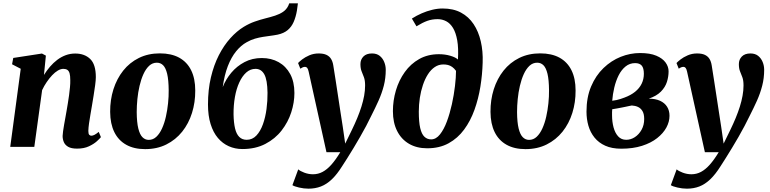

<svg xmlns="http://www.w3.org/2000/svg" viewBox="-20 -882 4622 1153"><path d="M244 -432Q260.5 -458.5 280.5 -481.8Q300.5 -505 324 -522.8Q347.5 -540.5 374.5 -550.5Q401.5 -560.5 432 -560.5Q487.5 -560.5 521.5 -528Q555.5 -495.5 555.5 -419Q555.5 -401.5 551.5 -371Q547.5 -340.5 542 -307.2Q536.5 -274 532 -246.5Q528 -221.5 523 -193.8Q518 -166 514.5 -140.2Q511 -114.5 510.5 -96Q510.5 -78 516 -72.5Q521.5 -67 528 -67Q536.5 -67 546.8 -72Q557 -77 573 -90L586 -58.5Q580 -50.5 562 -34Q544 -17.5 514.2 -3.5Q484.5 10.5 443 10.5Q408 10.5 389.2 -0.5Q370.5 -11.5 363.2 -29Q356 -46.5 356 -65.5Q356.5 -77 358.8 -94.2Q361 -111.5 364.8 -132.2Q368.5 -153 372.5 -175Q376.5 -197 380 -217.5Q383.5 -238.5 387.5 -262.2Q391.5 -286 394.8 -310.5Q398 -335 400.2 -358Q402.5 -381 402 -401Q402 -427.5 397.8 -442Q393.5 -456.5 384.2 -462.5Q375 -468.5 360.5 -468.5Q344.5 -468.5 327.2 -458.2Q310 -448 293 -430Q276 -412 260.5 -389.2Q245 -366.5 233 -341L186 0H41.5L104.5 -469L52.5 -496L59.5 -534L232 -560.5L255.5 -548Z M940 -561.5Q1008.5 -561.5 1055.8 -535.8Q1103 -510 1127.8 -460.2Q1152.5 -410.5 1152.5 -338.5Q1153 -267.5 1133 -203.8Q1113 -140 1074 -91.2Q1035 -42.5 979 -14.5Q923 13.5 851.5 13.5Q784.5 13.5 737.8 -12.8Q691 -39 666.5 -88.8Q642 -138.5 641.5 -210Q641 -282 661.2 -345.8Q681.5 -409.5 720 -458Q758.5 -506.5 814.2 -534Q870 -561.5 940 -561.5ZM922 -505.5Q895.5 -505.5 875.5 -486.8Q855.5 -468 841.2 -436.5Q827 -405 818 -366.2Q809 -327.5 805 -286.8Q801 -246 801 -209Q801.5 -147 810.5 -110.5Q819.5 -74 835.5 -58Q851.5 -42 873 -42Q899.5 -42 919.2 -60.8Q939 -79.5 953.2 -111Q967.5 -142.5 976.2 -181.5Q985 -220.5 989.2 -261.5Q993.5 -302.5 993 -340Q992.5 -402.5 983.8 -438.8Q975 -475 959.5 -490.2Q944 -505.5 922 -505.5Z M1769 -862 1763 -818Q1756.5 -780 1743.5 -750.2Q1730.5 -720.5 1707.5 -701.2Q1684.5 -682 1647.5 -674Q1637 -672 1625 -670Q1613 -668 1600.5 -666.5Q1582 -664 1559 -660.5Q1536 -657 1511 -649.8Q1486 -642.5 1461.5 -628.5Q1427.5 -610 1398.2 -574.2Q1369 -538.5 1348.2 -485Q1327.5 -431.5 1317.5 -359Q1336 -406 1369.2 -445.5Q1402.5 -485 1448.5 -509.2Q1494.5 -533.5 1552 -533.5Q1609 -533.5 1653.2 -508.8Q1697.5 -484 1722.8 -437.2Q1748 -390.5 1748 -323.5Q1748 -266.5 1729 -207.5Q1710 -148.5 1671.2 -98.5Q1632.5 -48.5 1573.5 -17.8Q1514.5 13 1435.5 13Q1391.5 13 1354 -3.8Q1316.5 -20.5 1288.5 -53.5Q1260.5 -86.5 1244.8 -136.8Q1229 -187 1229 -254.5Q1229 -343 1246.5 -417.2Q1264 -491.5 1294.2 -550.5Q1324.5 -609.5 1363.2 -652.5Q1402 -695.5 1444 -721Q1477 -741 1510 -752.5Q1543 -764 1574.2 -771.8Q1605.5 -779.5 1632.2 -788.2Q1659 -797 1679.2 -810.5Q1699.5 -824 1711 -847L1717 -862ZM1514.5 -468.5Q1483.5 -468.5 1459 -446.8Q1434.5 -425 1417 -387Q1399.5 -349 1390.8 -299.8Q1382 -250.5 1382.5 -195Q1383.5 -145 1391.5 -111Q1399.5 -77 1416.8 -59.8Q1434 -42.5 1461.5 -42.5Q1495.5 -42.5 1519.8 -68.2Q1544 -94 1559 -136Q1574 -178 1580.5 -227.5Q1587 -277 1586.5 -325Q1585.5 -402.5 1567.2 -435.5Q1549 -468.5 1514.5 -468.5Z M1833.5 -452Q1830 -468 1824.8 -474.2Q1819.5 -480.5 1812 -480.5Q1805 -480.5 1798.2 -477.8Q1791.5 -475 1783.5 -469.5L1770 -503.5Q1776.5 -511 1794 -524.8Q1811.5 -538.5 1837.5 -549.8Q1863.5 -561 1894 -561Q1922.5 -561 1940.5 -552.5Q1958.5 -544 1968.2 -528Q1978 -512 1981.5 -489Q1988.5 -444.5 1995.8 -398.5Q2003 -352.5 2010 -305.5Q2017 -258.5 2024.2 -212Q2031.5 -165.5 2038.5 -120L2053 -19.5L2093.5 -102.5Q2111 -138.5 2125.5 -173.5Q2140 -208.5 2150.5 -242Q2161 -275.5 2166.8 -307.2Q2172.5 -339 2172.5 -368.5Q2172.5 -399.5 2165.5 -418Q2158.5 -436.5 2151.5 -453.8Q2144.5 -471 2144.5 -497Q2144.5 -524.5 2162.5 -542.8Q2180.5 -561 2214 -561Q2242 -561 2260 -546.8Q2278 -532.5 2287.2 -510Q2296.5 -487.5 2296.5 -463Q2296.5 -412.5 2284.8 -367Q2273 -321.5 2253.2 -277.5Q2233.5 -233.5 2209.5 -186.5Q2196 -158 2178.8 -125.5Q2161.5 -93 2142.2 -59.5Q2123 -26 2103.8 5.8Q2084.5 37.5 2066.8 65.8Q2049 94 2035 115.5Q2004 165 1972.8 194.8Q1941.5 224.5 1907.2 237.8Q1873 251 1832.5 251Q1805 251 1776 244.2Q1747 237.5 1736 230L1771 135Q1781.5 145 1807.2 154.8Q1833 164.5 1859.5 164.5Q1890.5 164.5 1917.2 150.2Q1944 136 1970 106.8Q1996 77.5 2023.5 32H1940.5Z M2545.5 8.5Q2482.5 8.5 2436.2 -18.5Q2390 -45.5 2364.8 -95.5Q2339.5 -145.5 2339.5 -214.5Q2339.5 -278 2357.5 -339Q2375.5 -400 2410.8 -449.2Q2446 -498.5 2497.5 -527.5Q2549 -556.5 2615.5 -556.5Q2653 -556.5 2684.8 -547Q2716.5 -537.5 2730 -524.5Q2734 -593 2725.8 -639.5Q2717.5 -686 2700.5 -714Q2683.5 -742 2659.5 -754.5Q2635.5 -767 2608 -767Q2575 -767 2546.2 -756.8Q2517.5 -746.5 2481 -724L2453.5 -770.5Q2481.5 -788.5 2512.5 -802Q2543.5 -815.5 2575.5 -823.2Q2607.5 -831 2638.5 -831Q2702.5 -831 2748.5 -806.2Q2794.5 -781.5 2824 -737.2Q2853.5 -693 2867.2 -633.8Q2881 -574.5 2878.5 -506Q2876.5 -434.5 2864.8 -361.5Q2853 -288.5 2829.2 -222.2Q2805.5 -156 2767.2 -104Q2729 -52 2674.2 -21.8Q2619.5 8.5 2545.5 8.5ZM2569 -45Q2598.5 -45 2622.2 -75Q2646 -105 2663.8 -153Q2681.5 -201 2693.8 -256.5Q2706 -312 2712.2 -365Q2718.5 -418 2718.5 -456.5Q2707.5 -471.5 2695.5 -480Q2683.5 -488.5 2670.2 -491.8Q2657 -495 2642.5 -495Q2614 -495 2590.8 -479.2Q2567.5 -463.5 2549.8 -435.8Q2532 -408 2519.8 -371.8Q2507.5 -335.5 2501.2 -294.5Q2495 -253.5 2495 -211.5Q2495 -149 2503.5 -112.8Q2512 -76.5 2528.8 -60.8Q2545.5 -45 2569 -45Z M3224 -561.5Q3292.5 -561.5 3339.8 -535.8Q3387 -510 3411.8 -460.2Q3436.5 -410.5 3436.5 -338.5Q3437 -267.5 3417 -203.8Q3397 -140 3358 -91.2Q3319 -42.5 3263 -14.5Q3207 13.5 3135.5 13.5Q3068.5 13.5 3021.8 -12.8Q2975 -39 2950.5 -88.8Q2926 -138.5 2925.5 -210Q2925 -282 2945.2 -345.8Q2965.5 -409.5 3004 -458Q3042.5 -506.5 3098.2 -534Q3154 -561.5 3224 -561.5ZM3206 -505.5Q3179.5 -505.5 3159.5 -486.8Q3139.5 -468 3125.2 -436.5Q3111 -405 3102 -366.2Q3093 -327.5 3089 -286.8Q3085 -246 3085 -209Q3085.5 -147 3094.5 -110.5Q3103.5 -74 3119.5 -58Q3135.5 -42 3157 -42Q3183.5 -42 3203.2 -60.8Q3223 -79.5 3237.2 -111Q3251.5 -142.5 3260.2 -181.5Q3269 -220.5 3273.2 -261.5Q3277.5 -302.5 3277 -340Q3276.5 -402.5 3267.8 -438.8Q3259 -475 3243.5 -490.2Q3228 -505.5 3206 -505.5Z M3711 11Q3654.5 11 3615 -6.8Q3575.5 -24.5 3550.2 -55.8Q3525 -87 3513.5 -127Q3502 -167 3502 -211.5Q3502 -297.5 3529.8 -363Q3557.5 -428.5 3604 -473.2Q3650.5 -518 3707.5 -540.8Q3764.5 -563.5 3823.5 -563.5Q3883.5 -563.5 3921.2 -547.5Q3959 -531.5 3977 -506.5Q3995 -481.5 3995 -453.5Q3995 -422 3985 -390.2Q3975 -358.5 3949 -332Q3923 -305.5 3876 -289.5Q3916 -289.5 3943.8 -276.8Q3971.5 -264 3986 -241Q4000.5 -218 4000.5 -186.5Q4000.5 -151 3981.8 -116.2Q3963 -81.5 3926.2 -52.5Q3889.5 -23.5 3835.2 -6.2Q3781 11 3711 11ZM3740.5 -42.5Q3768 -42.5 3792.5 -58.5Q3817 -74.5 3832.8 -102.8Q3848.5 -131 3848.5 -167.5Q3848.5 -198 3838 -215.2Q3827.5 -232.5 3810.8 -240Q3794 -247.5 3774 -248.5Q3765.5 -247 3756.2 -245Q3747 -243 3736.8 -240.8Q3726.5 -238.5 3715.5 -236.5Q3701 -233.5 3686.5 -231Q3672 -228.5 3656.5 -226Q3655.5 -217.5 3655.5 -208.2Q3655.5 -199 3655.5 -190Q3655.5 -150.5 3664.5 -117Q3673.5 -83.5 3692.2 -63Q3711 -42.5 3740.5 -42.5ZM3656.5 -277Q3670 -278.5 3682.5 -281.2Q3695 -284 3706.8 -287.8Q3718.5 -291.5 3730 -296Q3768 -310 3794 -331Q3820 -352 3833.2 -379.2Q3846.5 -406.5 3846.5 -439Q3846.5 -473 3833.8 -488Q3821 -503 3794 -503Q3761.5 -503 3736.8 -483Q3712 -463 3695.2 -429.8Q3678.5 -396.5 3669 -356.5Q3659.5 -316.5 3656.5 -277Z M4106 -452Q4102.5 -468 4097.2 -474.2Q4092 -480.5 4084.5 -480.5Q4077.5 -480.5 4070.8 -477.8Q4064 -475 4056 -469.5L4042.5 -503.5Q4049 -511 4066.5 -524.8Q4084 -538.5 4110 -549.8Q4136 -561 4166.5 -561Q4195 -561 4213 -552.5Q4231 -544 4240.8 -528Q4250.5 -512 4254 -489Q4261 -444.5 4268.2 -398.5Q4275.5 -352.5 4282.5 -305.5Q4289.5 -258.5 4296.8 -212Q4304 -165.5 4311 -120L4325.5 -19.5L4366 -102.5Q4383.5 -138.5 4398 -173.5Q4412.5 -208.5 4423 -242Q4433.5 -275.5 4439.2 -307.2Q4445 -339 4445 -368.5Q4445 -399.5 4438 -418Q4431 -436.5 4424 -453.8Q4417 -471 4417 -497Q4417 -524.5 4435 -542.8Q4453 -561 4486.5 -561Q4514.5 -561 4532.5 -546.8Q4550.5 -532.5 4559.8 -510Q4569 -487.5 4569 -463Q4569 -412.5 4557.2 -367Q4545.5 -321.5 4525.8 -277.5Q4506 -233.5 4482 -186.5Q4468.5 -158 4451.2 -125.5Q4434 -93 4414.8 -59.5Q4395.5 -26 4376.2 5.8Q4357 37.5 4339.2 65.8Q4321.5 94 4307.5 115.5Q4276.5 165 4245.2 194.8Q4214 224.5 4179.8 237.8Q4145.5 251 4105 251Q4077.5 251 4048.5 244.2Q4019.5 237.5 4008.5 230L4043.5 135Q4054 145 4079.8 154.8Q4105.5 164.5 4132 164.5Q4163 164.5 4189.8 150.2Q4216.5 136 4242.5 106.8Q4268.5 77.5 4296 32H4213Z"/></svg>

Font: Merriweather 36pt ExtraBold
Style: Italic
Weight: 800
Italic angle: -7.8°
Version: Version 2.101